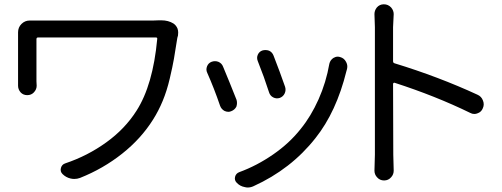

<svg xmlns="http://www.w3.org/2000/svg" viewBox="-20 -794 2294 877"><path d="M706.1 -701.2Q711.9 -701.2 716.8 -701.2Q749 -701.2 772.5 -686.5Q785.2 -677.7 791 -663.1Q793.9 -654.3 793.9 -645.5Q793.9 -638.7 793 -631.8Q791 -625 790 -621.1Q780.3 -558.6 774.4 -524.9Q768.6 -491.2 755.4 -435.1Q742.2 -378.9 723.1 -333Q704.1 -287.1 678.7 -247.1Q624 -160.2 537.6 -91.8Q451.2 -23.4 345.7 18.6Q333 23.4 319.3 23.4Q311.5 23.4 302.7 21.5Q281.2 16.6 265.6 1Q253.9 -10.7 258.3 -26.9Q262.7 -43 278.3 -47.9Q379.9 -82 465.3 -143.6Q550.8 -205.1 603.5 -288.1Q678.7 -405.3 698.2 -616.2Q699.2 -623 691.4 -623H154.3Q146.5 -623 146.5 -615.2V-422.9L147.5 -402.3Q147.5 -385.7 134.8 -372.1Q123 -359.4 104.5 -359.4Q85.9 -359.4 74.2 -372.1Q62.5 -385.7 62.5 -402.3V-422.9V-635.7V-646.5Q62.5 -668.9 78.1 -684.6Q93.8 -700.2 115.2 -700.2Q115.2 -700.2 116.2 -700.2Q139.6 -700.2 166 -700.2H678.7Q692.4 -700.2 706.1 -701.2Z M1157.2 -515.6Q1151.4 -530.3 1157.7 -544.4Q1164.1 -558.6 1178.7 -563.5Q1185.5 -565.4 1192.4 -565.4Q1201.2 -565.4 1209 -562.5Q1223.6 -555.7 1229.5 -540Q1258.8 -464.8 1282.2 -397.5Q1287.1 -381.8 1280.3 -367.2Q1273.4 -352.5 1257.8 -346.7Q1242.2 -341.8 1228 -349.1Q1213.9 -356.4 1209 -372.1Q1186.5 -442.4 1157.2 -515.6ZM1484.4 -502.9Q1488.3 -519.5 1502.9 -529.3Q1512.7 -535.2 1522.5 -535.2Q1528.3 -535.2 1534.2 -533.2Q1551.8 -528.3 1560.5 -511.7Q1566.4 -501 1566.4 -490.2Q1566.4 -483.4 1564.5 -476.6Q1563.5 -472.7 1562.5 -469.7Q1516.6 -283.2 1420.9 -163.1Q1309.6 -21.5 1137.7 56.6Q1125 62.5 1111.3 62.5Q1104.5 62.5 1097.7 60.5Q1076.2 56.6 1061.5 41Q1049.8 29.3 1053.7 13.7Q1057.6 -2 1073.2 -7.8Q1153.3 -37.1 1227.5 -88.4Q1301.8 -139.6 1353.5 -205.1Q1400.4 -262.7 1435.1 -340.3Q1469.7 -418 1484.4 -502.9ZM926.8 -460.9Q922.9 -468.8 922.9 -476.6Q922.9 -483.4 925.8 -491.2Q931.6 -505.9 946.3 -511.7Q954.1 -514.6 961.9 -514.6Q969.7 -514.6 977.5 -511.7Q993.2 -504.9 999 -489.3Q1027.3 -421.9 1060.5 -337.9Q1062.5 -331.1 1062.5 -323.2Q1062.5 -315.4 1059.6 -306.6Q1051.8 -292 1036.1 -286.1Q1029.3 -283.2 1023.4 -283.2Q1014.6 -283.2 1005.9 -287.1Q991.2 -294.9 985.4 -310.5Q958 -390.6 926.8 -460.9Z M2161.1 -361.3Q2178.7 -353.5 2185.5 -335.9Q2189.5 -327.1 2189.5 -317.4Q2189.5 -308.6 2185.5 -299.8Q2178.7 -282.2 2161.1 -276.4Q2154.3 -273.4 2146.5 -273.4Q2136.7 -273.4 2127.9 -278.3Q1969.7 -355.5 1782.2 -416Q1780.3 -417 1777.8 -415Q1775.4 -413.1 1775.4 -411.1L1776.4 -87.9L1778.3 -14.6Q1778.3 2.9 1766.6 15.6Q1753.9 30.3 1734.4 30.3Q1714.8 30.3 1702.1 15.6Q1690.4 2.9 1690.4 -14.6L1692.4 -87.9V-669.9L1690.4 -729.5Q1690.4 -746.1 1701.2 -759.8Q1713.9 -774.4 1733.4 -774.4Q1752.9 -774.4 1766.6 -759.8Q1778.3 -746.1 1778.3 -729.5L1775.4 -669.9V-514.6Q1775.4 -506.8 1782.2 -504.9Q1983.4 -443.4 2161.1 -361.3Z"/></svg>

Font: Gen Jyuu Gothic P Regular
Style: Regular
Weight: 400
Designer: [Source Han Sans]
Ryoko NISHIZUKA  (kana & ideographs); Paul D. Hunt (Latin, Greek & Cyrillic); Wenlong ZHANG  (bopomofo
Version: Version 1.002.20150607